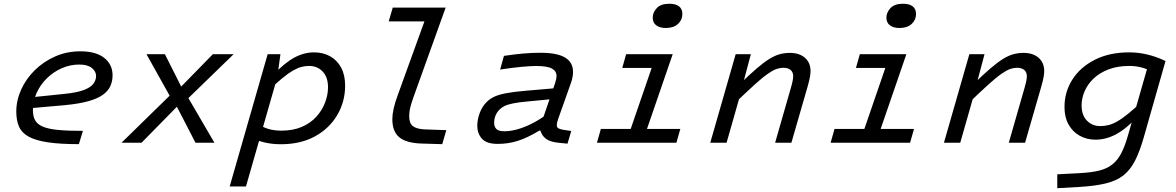

<svg xmlns="http://www.w3.org/2000/svg" viewBox="-20 -750 6180 1009"><path d="M396.9 -410.8Q348.7 -410.8 304.8 -391.6Q261 -372.4 226.8 -339.1Q192.7 -305.8 172.9 -262.5Q153 -219.1 153 -170.8Q153 -138.7 164.7 -117.6Q176.3 -96.5 205.5 -84.3Q234.7 -72 285.8 -67.1Q336.9 -62.3 415.8 -62.3L394.5 7.5Q295.6 7.5 231.4 -2.1Q167.3 -11.8 130.8 -31.8Q94.3 -51.9 80 -84.5Q65.6 -117 65.6 -163.3Q65.6 -222.7 91.1 -279.1Q116.6 -335.4 162.6 -380.9Q208.6 -426.3 269.8 -453.3Q330.9 -480.3 402.4 -480.3Q484.7 -480.3 528.2 -445.4Q571.6 -410.5 571.6 -354.9Q571.6 -324.4 560.4 -298.5Q549.1 -272.6 521.3 -252.3Q493.5 -232 444 -218.1Q394.5 -204.3 319.1 -197.2L110 -178.8L128.3 -237L317 -256.4Q384.8 -263.1 421.1 -277.2Q457.5 -291.2 471.2 -310.5Q484.9 -329.7 484.9 -350.3Q484.9 -375.4 462.2 -393.1Q439.5 -410.8 396.9 -410.8Z M618.7 0 879.3 -254.8H893L1098.7 -465.3H1207.9L958.4 -223.2H943.1L723.9 0ZM1106.8 0H1007.3L892 -223.2H884.9L749.7 -465.3H846.5L952.5 -254.8H958.1Z M1187 230 1386.6 -465.3H1453.8L1439.3 -359.8V-351.5L1272.6 230ZM1335.4 -98.4Q1358.5 -82.4 1389.1 -72.9Q1419.7 -63.4 1458 -63.4Q1520.7 -63.4 1566.9 -83.6Q1613.2 -103.8 1643.2 -137.5Q1673.3 -171.1 1688.5 -211.5Q1703.8 -251.8 1703.8 -291.4Q1703.8 -344.3 1675.8 -373.9Q1647.8 -403.5 1604.2 -403.5Q1583.6 -403.5 1563.5 -398.1Q1543.3 -392.7 1518.9 -378.7Q1494.5 -364.6 1462 -337.9Q1429.6 -311.1 1384.9 -268.3L1410.1 -351.3Q1475.3 -419.5 1526.4 -447.1Q1577.5 -474.8 1630 -474.8Q1678 -474.8 1714.8 -454.3Q1751.6 -433.8 1772.6 -394.9Q1793.7 -356 1793.7 -300Q1793.7 -216.1 1752.5 -145.7Q1711.4 -75.4 1635.8 -33.7Q1560.2 8 1455.5 8Q1409 8 1368.3 -1.9Q1327.6 -11.8 1290.9 -29.1Z M2044 -710H2280.2L2259 -637.7H2022.8ZM2071.7 -254.2 2236.7 -710H2322L2154 -242.5Q2139.7 -202.6 2135 -181.2Q2130.4 -159.9 2130.4 -139.4Q2130.4 -102 2149.9 -87Q2169.5 -72 2211.3 -70L2325.5 -66L2304 7.6L2194.1 4.3Q2114.8 1.7 2078.3 -28.6Q2041.8 -58.9 2041.8 -123Q2041.8 -147.6 2048.4 -178.3Q2055 -209 2071.7 -254.2Z M2631.1 -60.2Q2660 -60.2 2694.2 -69.1Q2728.3 -78 2767.1 -96.5Q2805.8 -115 2847.1 -144.3L2820.1 -63.5H2814.1Q2753 -26.6 2702.5 -10.2Q2651.9 6.2 2595.5 6.2Q2536.8 6.2 2512.5 -21.3Q2488.2 -48.9 2488.2 -88.6Q2488.2 -120.6 2500.5 -154.9Q2512.9 -189.3 2537.6 -214Q2554 -230.4 2576.7 -241.4Q2599.5 -252.4 2638.9 -260Q2678.4 -267.7 2742.6 -273.1L2911.7 -287.6L2892 -230.2L2754.8 -217Q2705 -212.7 2676 -206.6Q2646.9 -200.5 2631.6 -192.9Q2616.3 -185.3 2606.5 -175.5Q2590.7 -159.7 2583.8 -142Q2576.9 -124.4 2576.9 -104.2Q2576.9 -83.7 2588.8 -71.9Q2600.6 -60.2 2631.1 -60.2ZM2913.7 -126.1Q2909.5 -114 2907.7 -106Q2905.9 -97.9 2905.9 -92.3Q2905.9 -80.3 2914.9 -75.5Q2924 -70.6 2942 -67.6L2982 -61.6L2962.4 4.9L2915 0.2Q2871.6 -4.1 2849.7 -20.2Q2827.9 -36.3 2820.1 -63.5L2823.6 -99.5L2896.8 -312.1Q2901.4 -326.1 2903 -334.6Q2904.7 -343.1 2904.7 -350.4Q2904.7 -376.6 2880.2 -389.9Q2855.8 -403.2 2796.2 -403.2Q2769.1 -403.2 2720.3 -398.7Q2671.4 -394.2 2608.3 -384.5L2628.3 -456.4Q2684.3 -464.7 2729.7 -468.7Q2775 -472.7 2819.6 -472.7Q2907.9 -472.7 2949.6 -447.6Q2991.4 -422.5 2991.4 -372.4Q2991.4 -359.9 2988.9 -345.3Q2986.5 -330.8 2980.5 -314.4Z M3429.5 -465.3H3515.2L3355.1 0H3269.5ZM3270.6 -465.3H3476.2L3455.7 -393H3250.1ZM3137.6 -72.3H3555.2L3534.7 0H3117.1ZM3478.9 -602.9Q3447.7 -602.9 3429 -616.7Q3410.2 -630.6 3410.2 -657.3Q3410.2 -684.5 3431.6 -707.4Q3453 -730.3 3497.2 -730.3Q3531.5 -730.3 3548.7 -716.4Q3566 -702.6 3566 -676.5Q3566 -645.4 3542.9 -624.1Q3519.8 -602.9 3478.9 -602.9Z M3925.9 -465.3 3877.2 -281.9H3878.8L3798.3 0H3712.6L3846.2 -465.3ZM3835.5 -201.6 3862.6 -303.2Q3918.5 -357.8 3957.8 -391.3Q3997.1 -424.8 4026 -442.1Q4054.9 -459.4 4079.8 -465.7Q4104.8 -472.1 4131.5 -472.1Q4180.4 -472.1 4210 -446.4Q4239.6 -420.7 4239.6 -375.8Q4239.6 -363.9 4236.4 -345.5Q4233.2 -327 4224.8 -297.3L4139 0H4053.4L4138 -294.5Q4144.2 -316.7 4146.2 -328.7Q4148.3 -340.7 4148.3 -348.9Q4148.3 -371.1 4134.5 -382.5Q4120.8 -393.8 4096.7 -393.8Q4079.1 -393.8 4060.6 -387.4Q4042 -381 4014.6 -361.9Q3987.1 -342.8 3944.6 -304.3Q3902 -265.8 3835.5 -201.6Z M4657.5 -465.3H4743.2L4583.1 0H4497.5ZM4498.6 -465.3H4704.2L4683.7 -393H4478.1ZM4365.6 -72.3H4783.2L4762.7 0H4345.1ZM4706.9 -602.9Q4675.7 -602.9 4657 -616.7Q4638.2 -630.6 4638.2 -657.3Q4638.2 -684.5 4659.6 -707.4Q4681 -730.3 4725.2 -730.3Q4759.5 -730.3 4776.7 -716.4Q4794 -702.6 4794 -676.5Q4794 -645.4 4770.9 -624.1Q4747.8 -602.9 4706.9 -602.9Z M5153.9 -465.3 5105.2 -281.9H5106.8L5026.3 0H4940.6L5074.2 -465.3ZM5063.5 -201.6 5090.6 -303.2Q5146.5 -357.8 5185.8 -391.3Q5225.1 -424.8 5254 -442.1Q5282.9 -459.4 5307.8 -465.7Q5332.8 -472.1 5359.5 -472.1Q5408.4 -472.1 5438 -446.4Q5467.6 -420.7 5467.6 -375.8Q5467.6 -363.9 5464.4 -345.5Q5461.2 -327 5452.8 -297.3L5367 0H5281.4L5366 -294.5Q5372.2 -316.7 5374.2 -328.7Q5376.3 -340.7 5376.3 -348.9Q5376.3 -371.1 5362.5 -382.5Q5348.8 -393.8 5324.7 -393.8Q5307.1 -393.8 5288.6 -387.4Q5270 -381 5242.6 -361.9Q5215.1 -342.8 5172.6 -304.3Q5130 -265.8 5063.5 -201.6Z M5906.9 -35.5 6020.2 -430.3 6082.2 -429.4H6105L5991.7 -31.4Q5970 45.1 5944.9 94.3Q5919.7 143.5 5883.3 171.9Q5847 200.4 5791.5 213.8Q5736 227.3 5654 232.3L5536.2 239V166L5651.7 160Q5712.5 157 5753.9 147.1Q5795.2 137.3 5823.5 115.7Q5851.9 94 5871.2 57.6Q5890.5 21.2 5906.9 -35.5ZM6037 -371.1Q6009.1 -387.8 5978.6 -395.6Q5948.2 -403.5 5915.7 -403.5Q5852 -403.5 5804.5 -384.9Q5757.1 -366.4 5726 -336.3Q5694.9 -306.1 5679.4 -269.3Q5664 -232.5 5664 -196.3Q5664 -145.2 5691.8 -116.3Q5719.6 -87.4 5762.4 -87.4Q5783.3 -87.4 5804.4 -92.4Q5825.4 -97.4 5850.5 -111.5Q5875.6 -125.5 5908.7 -152.2Q5941.9 -179 5987.3 -222.5L5962 -139.5Q5896.1 -71 5843.7 -43.5Q5791.3 -16 5736.6 -16Q5691.5 -16 5654.3 -36.5Q5617.2 -57.1 5595.7 -95.3Q5574.1 -133.6 5574.1 -187.7Q5574.1 -266.6 5615.4 -331.7Q5656.7 -396.8 5733.2 -435.8Q5809.7 -474.8 5914.8 -474.8Q6010 -474.8 6105 -429.4Z"/></svg>

Font: Intel One Mono Light
Style: Italic
Weight: 300
Italic angle: -16°
Monospace: yes
Designer: Fred Shallcrass
Foundry: Frere-Jones Type LLC
Version: Version 1.004